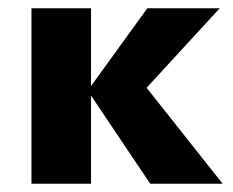

<svg xmlns="http://www.w3.org/2000/svg" viewBox="-20 -444 562 464"><path d="M343 0 192 -225 336 -424H511L293 -187V-284L518 0ZM56 0V-424H200V0Z"/></svg>

Font: Ysabeau ExtraBold
Style: Regular
Weight: 800
Designer: Christian Thalmann (Catharsis Fonts)
Version: Version 2.002